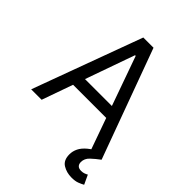

<svg xmlns="http://www.w3.org/2000/svg" viewBox="-260 -860 1205 1205"><g transform="rotate(45 342.0 -258.0)"><path d="M118.2 0H25.4L293 -727.5H383.8L650.4 0H558.6L340.8 -612.3H335ZM152.3 -284.2H524.4V-206.1H152.3ZM595.7 212.9Q551.8 212.9 517.6 191.9Q483.4 170.9 483.4 119.1Q483.4 90.8 496.1 64.9Q508.8 39.1 537.1 15.1Q565.4 -8.8 612.3 -30.3L650.4 0Q618.7 23.4 593.5 47.1Q568.4 70.8 568.4 102.1Q568.4 120.1 578.4 130.4Q588.4 140.6 609.4 140.6Q624 140.6 635.7 136.2Q647.5 131.8 655.3 127L684.1 188.5Q669.4 196.8 648.9 204.8Q628.4 212.9 595.7 212.9Z"/></g></svg>

Font: Inter V
Style: 
Weight: 400
Designer: Rasmus Andersson
Foundry: rsms
Version: Version 4.000;git-a3f224843